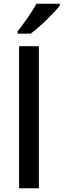

<svg xmlns="http://www.w3.org/2000/svg" viewBox="-20 -1007 340 1027"><path d="M188 0H82V-760H188ZM300 -977Q285 -958 257.5 -929.5Q230 -901 199.5 -873Q169 -845 144 -827H74V-839Q89 -858 108 -884Q127 -910 145 -937.5Q163 -965 175 -987H300Z"/></svg>

Font: Noto Sans Lao Medium
Style: Regular
Weight: 500
Designer: Monotype Design Team
Foundry: Monotype Imaging Inc.
Version: Version 2.003; ttfautohint (v1.8.4.7-5d5b)